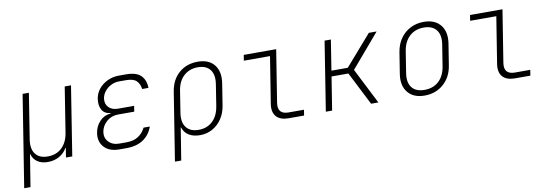

<svg xmlns="http://www.w3.org/2000/svg" viewBox="-56 -942 4311 1504"><g transform="rotate(-10 2100.0 -190.0)"><path d="M38 180 154 -550H204L147 -190Q135 -116 166 -74.5Q197 -33 264 -33Q332 -33 376 -74.5Q420 -116 432 -190L489 -550H539L452 0H402L414 -75H411Q388 -35 348 -12.5Q308 10 257 10Q207 10 174.5 -12.5Q142 -35 131 -75H129L117 0L88 180Z M881 10H825Q746 10 705.5 -34Q665 -78 675 -146Q683 -199 718.5 -237Q754 -275 806 -279L807 -283Q760 -286 739.5 -321.5Q719 -357 727 -410Q734 -453 761 -486.5Q788 -520 830 -540Q872 -560 921 -560H977Q1060 -560 1096 -524Q1132 -488 1133 -425H1083Q1078 -466 1053.5 -490.5Q1029 -515 970 -515H914Q881 -515 851 -500Q821 -485 801 -460Q781 -435 776 -406Q769 -363 795 -334.5Q821 -306 870 -306H998L991 -261H863Q809 -261 771 -227.5Q733 -194 725 -146Q718 -100 748.5 -67.5Q779 -35 833 -35H889Q948 -35 985 -60Q1022 -85 1041 -125H1091Q1069 -62 1016.5 -26Q964 10 881 10Z M1237 180 1323 -361Q1337 -453 1397.5 -506.5Q1458 -560 1548 -560Q1636 -560 1679 -506Q1722 -452 1708 -361L1681 -190Q1672 -130 1642 -85Q1612 -40 1567 -15Q1522 10 1467 10Q1414 10 1378.5 -12.5Q1343 -35 1331 -75H1328L1316 0L1287 180ZM1464 -33Q1531 -33 1575 -74.5Q1619 -116 1631 -190L1658 -361Q1670 -435 1639 -476Q1608 -517 1541 -517Q1474 -517 1429 -475.5Q1384 -434 1373 -361L1346 -190Q1334 -116 1365.5 -74.5Q1397 -33 1464 -33Z M2174 0Q2107 0 2076 -35Q2045 -70 2055 -135L2114 -505H1906L1913 -550H2171L2105 -135Q2091 -45 2181 -45H2303L2296 0Z M2469 0 2556 -550H2606L2568 -309H2698L2908 -550H2970L2743 -284L2887 0H2829L2695 -264H2561L2519 0Z M3254 10Q3166 10 3121.5 -44.5Q3077 -99 3091 -190L3118 -360Q3128 -421 3159 -465.5Q3190 -510 3238 -535Q3286 -560 3345 -560Q3434 -560 3478 -505.5Q3522 -451 3508 -360L3481 -190Q3467 -99 3405 -44.5Q3343 10 3254 10ZM3261 -34Q3330 -34 3374.5 -75Q3419 -116 3431 -190L3458 -360Q3470 -434 3438 -475Q3406 -516 3338 -516Q3270 -516 3225 -475Q3180 -434 3168 -360L3141 -190Q3129 -116 3160.5 -75Q3192 -34 3261 -34Z M3974 0Q3907 0 3876 -35Q3845 -70 3855 -135L3914 -505H3706L3713 -550H3971L3905 -135Q3891 -45 3981 -45H4103L4096 0Z"/></g></svg>

Font: NKDuy Mono Thin
Style: Italic
Weight: 100
Italic angle: -9°
Monospace: yes
Designer: NKDuy
Foundry: NKDuy
Version: Version 2.251; ttfautohint (v1.8.4.7-5d5b)